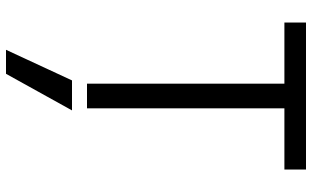

<svg xmlns="http://www.w3.org/2000/svg" viewBox="-220 -550 1040 640"><g transform="rotate(90 300.0 -230.0)"><path d="M226 270H146L248 50H348ZM259 0V-658H55V-730H545V-658H341V0Z"/></g></svg>

Font: M PLUS Code Latin Expanded
Style: Regular
Weight: 400
Width: 7
Designer: Coji Morishita
Foundry: UNDERFOREST DESIGN
Version: Version 1.002; ttfautohint (v1.8.3)